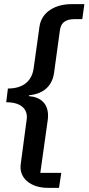

<svg xmlns="http://www.w3.org/2000/svg" viewBox="-20 -743 426 924"><path d="M209 161H264L275 89H174L210 -167C220 -249 168 -277 121 -280C115 -282 121 -286 131 -286C176 -292 229 -318 240 -391L268 -595C272 -626 286 -651 340 -651H376L386 -723H322C249 -723 180 -687 170 -615L142 -415C134 -356 95 -317 18 -317L10 -251C89 -251 116 -211 108 -165L80 45C69 117 132 161 209 161Z"/></svg>

Font: United Sans SemiBold
Style: Italic
Weight: 600
Italic angle: -8°
Designer: Pablo Impallari, Rodrigo Fuenzalida (Modified by Dan O. Williams)
Version: Version 1.000;PS 001.000;hotconv 1.0.88;makeotf.lib2.5.64775